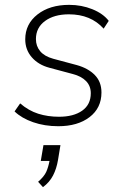

<svg xmlns="http://www.w3.org/2000/svg" viewBox="-20 -512 515 791"><path d="M220 8Q164 8 116.5 -8.5Q69 -25 40 -53L63 -86Q98 -56 137.5 -43.5Q177 -31 223 -31Q283 -31 318.5 -56Q354 -81 354 -128Q354 -158 334.5 -178Q315 -198 280 -207L183 -233Q138 -245 111 -276Q84 -307 84 -350Q84 -413 134.5 -452.5Q185 -492 265 -492Q316 -492 360.5 -474Q405 -456 428 -426L407 -394Q354 -453 264 -453Q203 -453 165.5 -425.5Q128 -398 128 -351Q128 -322 145.5 -301Q163 -280 199 -270L296 -244Q343 -231 370.5 -203Q398 -175 398 -131Q398 -67 349 -29.5Q300 8 220 8ZM157 259 137 237Q162 215 170.5 196Q179 177 184 151H148L159 86H229L219 147Q213 183 198.5 211Q184 239 157 259Z"/></svg>

Font: Nunito Sans ExtraLight
Style: Italic
Weight: 200
Italic angle: -9°
Designer: Vernon Adams
Foundry: Vernon Adams
Version: Version 3.006; ttfautohint (v1.8.3)